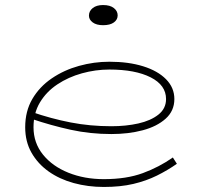

<svg xmlns="http://www.w3.org/2000/svg" viewBox="-20 -728 807 762"><path d="M392 14Q329 14 272.5 -1.5Q216 -17 173 -47.5Q130 -78 105 -122Q80 -166 80 -223Q80 -287 108.5 -335.5Q137 -384 185.5 -417Q234 -450 293.5 -466.5Q353 -483 414 -483Q490 -483 548 -465Q606 -447 639 -413.5Q672 -380 672 -335Q672 -288 637.5 -257Q603 -226 546.5 -211Q490 -196 422 -196Q338 -196 260.5 -213Q183 -230 106 -256L105 -284Q183 -257 260.5 -242Q338 -227 422 -227Q480 -227 529 -238Q578 -249 608.5 -273Q639 -297 639 -335Q639 -390 578 -421Q517 -452 414 -452Q359 -452 305 -437Q251 -422 207.5 -393Q164 -364 138.5 -321.5Q113 -279 113 -223Q113 -161 150.5 -114.5Q188 -68 251.5 -42.5Q315 -17 392 -17Q482 -17 547 -41Q612 -65 666 -103L682 -78Q645 -52 602.5 -31Q560 -10 509 2Q458 14 392 14ZM389 -628Q363 -628 348 -639Q333 -650 333 -666Q333 -684 348 -696Q363 -708 389 -708Q417 -708 432 -696Q447 -684 447 -667Q447 -650 432 -639Q417 -628 389 -628Z"/></svg>

Font: BioRhyme SemiExpanded ExtraLight
Style: Regular
Weight: 250
Width: 6
Designer: Aoife Mooney
Foundry: Aoife Mooney Type
Version: Version 1.600;gftools[0.9.33]